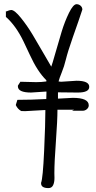

<svg xmlns="http://www.w3.org/2000/svg" viewBox="-20 -915 468 938"><path d="M79.6 -515.6 156.7 -513.7Q183.1 -513.7 206.5 -517.1V-522.9Q163.1 -565.4 126 -646.5Q110.4 -679.7 94.7 -712.9Q57.6 -789.6 8.8 -832.5V-861.3L10.3 -858.9Q26.9 -866.2 34.7 -866.2Q51.3 -866.2 82.3 -827.6Q113.3 -789.1 139.9 -744.6Q166.5 -700.2 195.6 -649.4Q224.6 -598.6 230.5 -589.4Q234.9 -600.6 250.5 -655.5Q266.1 -710.4 281.2 -760.3Q296.4 -810.1 317.1 -852.3Q337.9 -894.5 354 -894.5Q365.2 -894.5 373.8 -887Q382.3 -879.4 382.3 -868.2Q381.3 -863.8 363 -810.8Q344.7 -757.8 335.9 -733.4Q311 -662.1 302.2 -626Q293.5 -589.8 281.7 -561.3Q270 -532.7 266.1 -517.1L278.3 -515.6L354 -520.5Q416 -520.5 416 -490.7Q416 -462.9 360.8 -462.9H356.4L263.2 -463.9V-433.1L335.4 -437Q413.6 -437 413.6 -400.4Q413.6 -389.6 404.5 -381.8Q395.5 -374 384.3 -374H331.5L341.8 -378.9H260.7Q260.7 -328.1 253.2 -225.1Q245.6 -122.1 245.6 -69.3L246.1 -45.9Q246.1 -23.4 239.3 -9.8Q232.4 3.9 216.8 3.9Q180.7 3.9 180.7 -19.5V-22Q189.5 -43.5 195.6 -177.7Q201.7 -312 201.7 -377.4H198.2L105.5 -372.1H98.6L83.5 -372.6Q65.9 -382.3 57.1 -401.9L64.9 -427.2Q130.9 -427.2 206.1 -431.2Q207 -442.9 207 -465.8L206.5 -467.8Q206.5 -467.8 131.8 -462.9Q67.4 -462.9 67.4 -493.2V-496.6Z"/></svg>

Font: Amatic
Style: Bold
Weight: 700
Width: 3
Version: Version 2.000; ttfautohint (v0.92-dirty) -l 8 -r 50 -G 50 -x